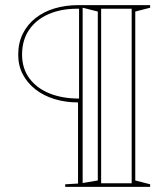

<svg xmlns="http://www.w3.org/2000/svg" viewBox="-20 -728 651 748"><path d="M565 -708V-698L507 -683V-25L565 -10V0H234V-10L284 -13V-329Q235 -329 192.5 -342Q150 -355 118.5 -379.5Q87 -404 69 -438Q51 -472 51 -515Q51 -561 69 -597Q87 -633 119 -658Q151 -683 193.5 -695.5Q236 -708 284 -708ZM302 -698V-15L361 -25V-683ZM374 -694V-14H493V-694ZM66 -515Q66 -462 94 -423.5Q122 -385 172 -364.5Q222 -344 288 -344V-694H280Q218 -694 169.5 -673Q121 -652 93.5 -612Q66 -572 66 -515Z"/></svg>

Font: Kalnia Glaze Thin Medium
Style: Regular
Weight: 500
Version: Version 1.110